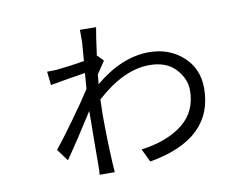

<svg xmlns="http://www.w3.org/2000/svg" viewBox="-74 -746 1148 881"><g transform="rotate(-10 500.0 -305.5)"><path d="M406.2 -509.8 432.6 -482.4Q428.7 -476.6 415 -456.1Q401.4 -435.5 393.6 -423.8Q391.6 -392.6 389.6 -379.9Q515.6 -484.4 641.6 -484.4Q735.4 -484.4 799.3 -427.2Q863.3 -370.1 863.3 -278.3Q863.3 -42 561.5 10.7L532.2 -50.8Q655.3 -67.4 726.6 -124.5Q797.9 -181.6 797.9 -280.3Q797.9 -334 755.4 -379.9Q712.9 -425.8 633.8 -425.8Q513.7 -425.8 385.7 -309.6Q383.8 -260.7 383.8 -242.2Q383.8 -129.9 389.6 -15.6Q389.6 -10.7 392.6 30.3H322.3Q324.2 10.7 324.2 -13.7Q324.2 -35.2 324.7 -125Q325.2 -214.8 326.2 -266.6Q247.1 -141.6 190.4 -60.5L149.4 -116.2Q182.6 -156.2 241.7 -238.3Q300.8 -320.3 331.1 -368.2Q334 -402.3 336.9 -441.4Q259.8 -429.7 173.8 -414.1L167 -477.5Q198.2 -477.5 212.9 -478.5Q278.3 -485.4 341.8 -496.1Q348.6 -580.1 348.6 -584V-640.6L423.8 -639.6Q418 -612.3 404.3 -508.8Z"/></g></svg>

Font: Gen Shin Gothic Monospace Normal
Style: Regular
Weight: 350
Designer: [Source Han Sans]
Ryoko NISHIZUKA  (kana & ideographs); Paul D. Hunt (Latin, Greek & Cyrillic); Wenlong ZHANG  (bopomofo
Version: Version 1.002.20150607